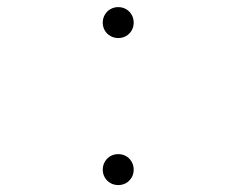

<svg xmlns="http://www.w3.org/2000/svg" viewBox="-20 -510 659 540"><path d="M312.5 10.5Q300.5 10.5 290.5 4.8Q280.5 -1 274.8 -10.8Q269 -20.5 269 -33Q269 -45 274.8 -55Q280.5 -65 290.5 -70.8Q300.5 -76.5 312.5 -76.5Q325 -76.5 334.8 -70.8Q344.5 -65 350.2 -55Q356 -45 356 -33Q356 -20.5 350.2 -10.8Q344.5 -1 334.8 4.8Q325 10.5 312.5 10.5ZM312.5 -403Q300.5 -403 290.5 -408.8Q280.5 -414.5 274.8 -424.2Q269 -434 269 -446.5Q269 -458.5 274.8 -468.5Q280.5 -478.5 290.5 -484.2Q300.5 -490 312.5 -490Q325 -490 334.8 -484.2Q344.5 -478.5 350.2 -468.5Q356 -458.5 356 -446.5Q356 -434 350.2 -424.2Q344.5 -414.5 334.8 -408.8Q325 -403 312.5 -403Z"/></svg>

Font: Sono ExtraLight
Style: Regular
Weight: 200
Designer: Tyler Finck
Foundry: Tyler Finck
Version: Version 2.112